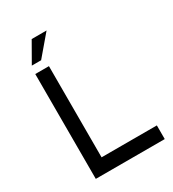

<svg xmlns="http://www.w3.org/2000/svg" viewBox="-209 -995 995 1107"><g transform="rotate(-30 288.0 -441.5)"><path d="M556 -91V0H97V-698H188V-91ZM180 -883H279L166 -750H104Z"/></g></svg>

Font: Varela
Style: Regular
Weight: 400
Designer: Joe Prince
Foundry: Joe Prince
Version: Version 1.000